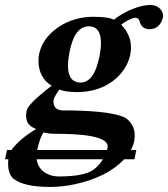

<svg xmlns="http://www.w3.org/2000/svg" viewBox="-48 -511 673 769"><path d="M351.1 -288.1Q372.1 -403.3 309.1 -405.8Q261.7 -405.8 240.7 -341.8Q235.4 -325.2 231 -305.2Q206.1 -181.6 274.4 -180.2Q316.9 -180.2 338.9 -242.7Q345.7 -263.2 351.1 -288.1ZM169.9 24.9Q140.6 24.4 127 19Q111.3 40.5 101.1 89.8H380.4Q381.8 85 382.8 81.1Q394 27.3 192.9 24.9Q182.1 24.9 169.9 24.9ZM550.8 -394Q522.5 -394 512.7 -420.4Q511.2 -424.8 510.7 -428.2Q505.9 -439.5 494.6 -439.9Q479 -439.9 445.8 -418.5Q439.9 -414.6 437.5 -412.1Q487.8 -360.4 473.6 -291Q459.5 -228 402.3 -185.1Q343.8 -142.6 261.2 -142.1Q210.4 -142.6 189.9 -152.8Q188 -149.9 183.6 -143.6Q169.4 -122.6 166.5 -110.8Q163.1 -70.3 202.6 -68.8Q377 -68.8 442.4 -44.4Q453.1 -40 458.5 -36.1Q498.5 -4.9 490.2 50.3Q489.7 53.2 489.3 55.2Q485.4 73.2 476.1 89.8H498L490.2 127H449.2Q381.8 198.7 251 227.1Q200.2 237.8 152.3 237.8Q46.9 237.3 6.3 205.1Q-20 182.1 -14.6 127H-27.8L-20 89.8H-2.4Q30.3 46.9 84 13.7Q90.8 9.3 96.7 5.9Q70.3 -4.4 61.5 -22Q53.2 -42.5 58.6 -67.9Q63.5 -91.3 137.2 -150.9Q148.9 -160.2 158.7 -167.5Q108.4 -198.7 106 -263.7Q105.5 -280.3 108.9 -295.9Q125 -367.7 201.7 -412.1Q258.3 -443.8 326.2 -443.8Q388.7 -443.4 407.7 -432.1Q465.8 -475.6 526.9 -488.3Q540.5 -490.7 551.3 -491.2Q589.4 -491.2 602.5 -461.4Q606.4 -451.2 605 -442.9Q593.3 -394.5 550.8 -394ZM364.3 127H98.6Q106 174.3 153.3 190.4Q170.4 195.8 189.5 195.8Q274.9 195.3 313.5 176.3Q344.2 160.2 364.3 127Z"/></svg>

Font: Linux Libertine Slanted O
Style: Bold Slanted
Weight: 700
Designer: Philipp H. Poll
Foundry: Philipp H. Poll
Version: Version 5.0.0